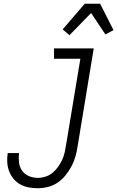

<svg xmlns="http://www.w3.org/2000/svg" viewBox="-20 -992 623 1020"><path d="M181 8Q156 8 132 3.5Q108 -1 87.5 -12.5Q67 -24 52 -42Q37 -60 28.5 -82.5Q20 -105 18.5 -129.5Q17 -154 21 -179H81Q78 -154 81 -129Q84 -104 97.5 -85Q111 -66 133.5 -56.5Q156 -47 181 -47Q201 -47 221.5 -53.5Q242 -60 259 -74Q276 -88 288.5 -105.5Q301 -123 310 -142.5Q319 -162 323.5 -182Q328 -202 331 -222L407 -680H267V-735H478L392 -213Q388 -186 380.5 -159.5Q373 -133 359.5 -108Q346 -83 328 -60.5Q310 -38 286.5 -22Q263 -6 235.5 1Q208 8 181 8ZM349 -805 313 -836 430 -972H512L583 -832L540 -809L464 -923Z"/></svg>

Font: Iosevka Curly Light
Style: Italic
Weight: 300
Italic angle: -9°
Monospace: yes
Designer: Belleve Invis
Foundry: Belleve Invis
Version: Version 22.1.2; ttfautohint (v1.8.4)